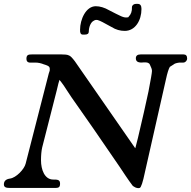

<svg xmlns="http://www.w3.org/2000/svg" viewBox="-20 -967 983 988"><path d="M236 -614V-607C236 -605 236 -603 235 -601L231 -589L112 -125C105 -96 63 -52 31 -48C10 -45 0 -35 0 -18C0 -2 14 0 29 0H269C282 0 289 -6 289 -19V-23C289 -43 274 -43 254 -43C209 -43 191 -95 191 -142C191 -168 193 -190 197 -208C228 -328 253 -426 272 -502C279 -531 283 -549 286 -556C291 -550 299 -540 308 -527L325 -501C336 -483 357 -453 386 -412C416 -370 486 -269 596 -108L626 -63C648 -31 643 -38 660 -15C663 -8 685 5 699 0C706 -2 715 -29 726 -82L834 -559C841 -592 848 -613 854 -623L873 -635C878 -640 888 -643 903 -645H923C934 -645 943 -655 943 -666C943 -680 937 -687 924 -687H704C687 -687 679 -680 679 -667C679 -648 694 -643 720 -646C736 -647 747 -644 751 -635C758 -621 762 -610 762 -602C762 -593 756 -558 744 -496C731 -434 713 -355 690 -258L677 -207C676 -206 676 -205 676 -204L365 -652C352 -669 342 -680 334 -682C326 -686 313 -687 296 -687H145C126 -687 116 -685 116 -664C116 -653 121 -646 132 -645H162C176 -645 191 -642 208 -635H209C219 -631 236 -628 236 -614ZM392 -814C391 -797 396 -789 406 -789H417C430 -789 437 -794 437 -805C437 -826 446 -852 462 -860C477 -870 489 -862 508 -853C516 -849 531 -840 554 -828C576 -814 599 -808 622 -808C676 -808 708 -862 708 -921C708 -938 702 -947 689 -947H679C669 -947 659 -940 659 -930C660 -909 654 -893 642 -881C642 -878 638 -877 629 -877C620 -877 610 -880 598 -886C586 -891 568 -901 542 -914C518 -928 494 -935 473 -935C422 -935 392 -867 392 -814Z"/></svg>

Font: fbb
Style: Bold Italic
Weight: 700
Italic angle: -12°
Designer: David J. Perry, Michael Sharpe
Version: Version 0.991